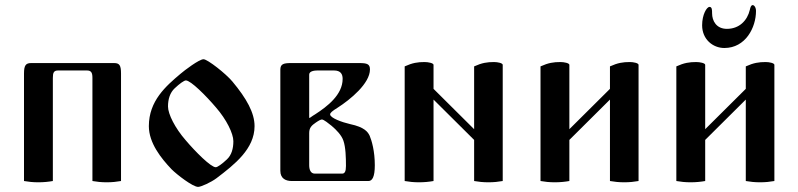

<svg xmlns="http://www.w3.org/2000/svg" viewBox="-20 -709 3127 752"><path d="M74 0C91 3 109 5 130 5C151 5 170 3 187 0V-404C187 -425 191 -433 208 -433H320C337 -433 342 -425 342 -404V0C359 3 377 5 398 5C419 5 437 3 454 0V-421C454 -453 448 -462 427 -462H102C81 -462 74 -453 74 -421Z M563 -215C563 -149 611 -89 652 -46C673 -25 735 23 756 23C767 23 807 5 828 -11C899 -65 977 -126 977 -215C977 -267 946 -323 890 -390C865 -420 793 -477 777 -477C760 -477 702 -433 687 -420C630 -372 563 -314 563 -215ZM638 -292C638 -321 646 -346 664 -363C683 -381 701 -394 708 -394C727 -394 787 -334 826 -288C867 -241 894 -186 894 -156C894 -127 887 -102 869 -85C850 -67 832 -54 825 -54C806 -54 746 -114 707 -160C666 -207 638 -262 638 -292Z M1078 -40C1078 -9 1100 0 1123 0H1423C1438 0 1448 -16 1448 -62C1448 -117 1436 -158 1428 -177C1421 -192 1408 -211 1351 -223C1320 -230 1273 -247 1273 -261C1273 -267 1281 -274 1302 -287C1352 -319 1429 -382 1429 -437C1429 -458 1418 -462 1387 -462H1120C1090 -462 1078 -458 1078 -436ZM1191 -62V-188C1191 -209 1201 -218 1217 -229C1230 -238 1237 -241 1241 -241C1248 -241 1268 -225 1279 -216C1298 -200 1318 -179 1325 -158C1334 -132 1335 -92 1335 -59C1335 -37 1330 -29 1320 -29H1213C1197 -29 1191 -44 1191 -62ZM1191 -248V-417C1191 -431 1213 -433 1223 -433H1288C1315 -433 1322 -418 1322 -400C1322 -338 1262 -292 1214 -261C1209 -258 1204 -255 1193 -247Z M1565 0C1582 3 1600 5 1621 5C1642 5 1661 3 1678 0V-319L1837 -161V0C1854 3 1872 5 1893 5C1914 5 1932 3 1949 0V-455C1949 -462 1929 -466 1915 -466C1888 -466 1868 -463 1837 -449V-203L1678 -361V-455C1678 -462 1657 -466 1643 -466C1616 -466 1596 -463 1565 -449Z M2097 0C2114 3 2132 5 2153 5C2174 5 2193 3 2210 0V-161L2369 -319V0C2386 3 2404 5 2425 5C2446 5 2464 3 2481 0V-455C2481 -462 2461 -466 2447 -466C2420 -466 2400 -463 2369 -449V-361L2210 -203V-455C2210 -462 2189 -466 2175 -466C2148 -466 2128 -463 2097 -449Z M2730 -610C2730 -555 2772 -521 2817 -521C2900 -521 2941 -601 2941 -666C2941 -680 2934 -689 2928 -689C2922 -689 2919 -681 2917 -671C2907 -628 2875 -596 2827 -596C2786 -596 2769 -627 2769 -657C2769 -669 2769 -682 2759 -682C2748 -682 2730 -652 2730 -610ZM2629 0C2646 3 2664 5 2685 5C2706 5 2725 3 2742 0V-161L2901 -319V0C2918 3 2936 5 2957 5C2978 5 2996 3 3013 0V-455C3013 -462 2993 -466 2979 -466C2952 -466 2932 -463 2901 -449V-361L2742 -203V-455C2742 -462 2721 -466 2707 -466C2680 -466 2660 -463 2629 -449Z"/></svg>

Font: Monomakh Unicode
Style: Regular
Weight: 400
Version: Version 1.2